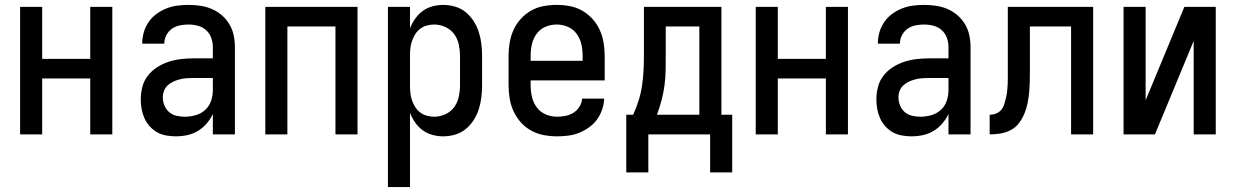

<svg xmlns="http://www.w3.org/2000/svg" viewBox="-20 -548 5040 783"><path d="M62 0V-520H152V-308H348V-520H438V0H348V-228H152V0Z M697 8Q678 8 658 4.5Q638 1 621 -8.5Q604 -18 590.5 -33Q577 -48 569 -66Q561 -84 557.5 -103.5Q554 -123 554 -143Q554 -168 560.5 -193.5Q567 -219 583 -239.5Q599 -260 621 -274Q643 -288 667.5 -296Q692 -304 717.5 -307Q743 -310 769 -310H848V-355Q848 -375 841.5 -393.5Q835 -412 820.5 -425Q806 -438 787 -443Q768 -448 749 -448Q731 -448 713.5 -444.5Q696 -441 681.5 -431Q667 -421 658.5 -404.5Q650 -388 650 -370H560V-371Q560 -394 566.5 -416.5Q573 -439 586 -458Q599 -477 618 -491Q637 -505 658.5 -513.5Q680 -522 702.5 -525Q725 -528 749 -528Q773 -528 797 -524.5Q821 -521 843.5 -511.5Q866 -502 884.5 -486Q903 -470 915.5 -449Q928 -428 933 -404Q938 -380 938 -355V0H848V-83Q838 -62 822.5 -44Q807 -26 787 -14Q767 -2 744 3Q721 8 697 8ZM733 -72Q755 -72 777 -78Q799 -84 816 -99Q833 -114 840.5 -136Q848 -158 848 -180V-230H769Q755 -230 741 -229Q727 -228 713.5 -224.5Q700 -221 687.5 -215.5Q675 -210 664.5 -200.5Q654 -191 649 -178Q644 -165 644 -151Q644 -134 650.5 -118Q657 -102 669.5 -91Q682 -80 699 -76Q716 -72 733 -72Z M1062 0V-520H1438V0H1348V-440H1152V0Z M1562 215V-520H1652V-432Q1660 -453 1673 -471.5Q1686 -490 1703.5 -503Q1721 -516 1743 -522Q1765 -528 1787 -528Q1812 -528 1836 -521Q1860 -514 1879 -498.5Q1898 -483 1911.5 -462Q1925 -441 1932.5 -417.5Q1940 -394 1943 -369.5Q1946 -345 1946 -320V-200Q1946 -175 1943 -150.5Q1940 -126 1932.5 -102.5Q1925 -79 1911.5 -58Q1898 -37 1879 -21.5Q1860 -6 1836 1Q1812 8 1787 8Q1765 8 1743 2Q1721 -4 1703.5 -17Q1686 -30 1673 -48.5Q1660 -67 1652 -88V215ZM1751 -72Q1774 -72 1796 -82Q1818 -92 1832 -111Q1846 -130 1851 -153.5Q1856 -177 1856 -200V-320Q1856 -343 1851 -366.5Q1846 -390 1832 -409Q1818 -428 1796 -438Q1774 -448 1751 -448Q1736 -448 1721 -444Q1706 -440 1693.5 -430.5Q1681 -421 1673 -408Q1665 -395 1660 -380.5Q1655 -366 1653.5 -350.5Q1652 -335 1652 -320V-200Q1652 -185 1653.5 -169.5Q1655 -154 1660 -139.5Q1665 -125 1673 -112Q1681 -99 1693.5 -89.5Q1706 -80 1721 -76Q1736 -72 1751 -72Z M2252 8Q2225 8 2198 3Q2171 -2 2147 -15Q2123 -28 2104.5 -48.5Q2086 -69 2074.5 -94Q2063 -119 2058.5 -146Q2054 -173 2054 -200V-320Q2054 -347 2058.5 -374Q2063 -401 2074 -425.5Q2085 -450 2103.5 -470.5Q2122 -491 2145.5 -504.5Q2169 -518 2196 -523Q2223 -528 2250 -528Q2277 -528 2304 -523Q2331 -518 2354.5 -504.5Q2378 -491 2396.5 -470.5Q2415 -450 2426 -425.5Q2437 -401 2441.5 -374Q2446 -347 2446 -320V-220H2144V-200Q2144 -176 2149.5 -152.5Q2155 -129 2169 -110Q2183 -91 2205.5 -81.5Q2228 -72 2252 -72Q2269 -72 2286.5 -75.5Q2304 -79 2319 -88.5Q2334 -98 2343.5 -113.5Q2353 -129 2354 -146H2444Q2443 -123 2435.5 -101Q2428 -79 2414.5 -60.5Q2401 -42 2382 -28.5Q2363 -15 2342 -6.5Q2321 2 2298 5Q2275 8 2252 8ZM2356 -300V-320Q2356 -344 2351 -367Q2346 -390 2332 -409.5Q2318 -429 2296 -438.5Q2274 -448 2250 -448Q2226 -448 2204 -438.5Q2182 -429 2168 -409.5Q2154 -390 2149 -367Q2144 -344 2144 -320V-300Z M2534 155V-80H2562Q2575 -108 2584.5 -138.5Q2594 -169 2598.5 -200Q2603 -231 2604.5 -262.5Q2606 -294 2606 -325V-520H2922V-80H2966V155H2876V0H2624V155ZM2659 -80H2832V-440H2695V-325Q2695 -294 2694.5 -262.5Q2694 -231 2690 -200.5Q2686 -170 2678 -139.5Q2670 -109 2659 -80Z M3062 0V-520H3152V-308H3348V-520H3438V0H3348V-228H3152V0Z M3697 8Q3678 8 3658 4.5Q3638 1 3621 -8.5Q3604 -18 3590.5 -33Q3577 -48 3569 -66Q3561 -84 3557.5 -103.5Q3554 -123 3554 -143Q3554 -168 3560.5 -193.5Q3567 -219 3583 -239.5Q3599 -260 3621 -274Q3643 -288 3667.5 -296Q3692 -304 3717.5 -307Q3743 -310 3769 -310H3848V-355Q3848 -375 3841.5 -393.5Q3835 -412 3820.5 -425Q3806 -438 3787 -443Q3768 -448 3749 -448Q3731 -448 3713.5 -444.5Q3696 -441 3681.5 -431Q3667 -421 3658.5 -404.5Q3650 -388 3650 -370H3560V-371Q3560 -394 3566.5 -416.5Q3573 -439 3586 -458Q3599 -477 3618 -491Q3637 -505 3658.5 -513.5Q3680 -522 3702.5 -525Q3725 -528 3749 -528Q3773 -528 3797 -524.5Q3821 -521 3843.5 -511.5Q3866 -502 3884.5 -486Q3903 -470 3915.5 -449Q3928 -428 3933 -404Q3938 -380 3938 -355V0H3848V-83Q3838 -62 3822.5 -44Q3807 -26 3787 -14Q3767 -2 3744 3Q3721 8 3697 8ZM3733 -72Q3755 -72 3777 -78Q3799 -84 3816 -99Q3833 -114 3840.5 -136Q3848 -158 3848 -180V-230H3769Q3755 -230 3741 -229Q3727 -228 3713.5 -224.5Q3700 -221 3687.5 -215.5Q3675 -210 3664.5 -200.5Q3654 -191 3649 -178Q3644 -165 3644 -151Q3644 -134 3650.5 -118Q3657 -102 3669.5 -91Q3682 -80 3699 -76Q3716 -72 3733 -72Z M4016 0V-80Q4029 -80 4042 -85Q4055 -90 4063.5 -100.5Q4072 -111 4076 -124.5Q4080 -138 4083 -151Q4086 -164 4087.5 -178Q4089 -192 4089.5 -205.5Q4090 -219 4090 -232.5Q4090 -246 4090 -260V-520H4438V0H4348V-440H4180V-261Q4180 -238 4179.5 -216Q4179 -194 4177 -171.5Q4175 -149 4170.5 -127Q4166 -105 4157.5 -84.5Q4149 -64 4135.5 -46Q4122 -28 4102 -17.5Q4082 -7 4060 -3.5Q4038 0 4016 0Z M4562 0V-520H4652V-139L4810 -520H4938V0H4848V-381L4690 0Z"/></svg>

Font: Iosevka SS10 Medium
Style: Regular
Weight: 500
Monospace: yes
Designer: Belleve Invis
Foundry: Belleve Invis
Version: Version 28.0.6; ttfautohint (v1.8.4)